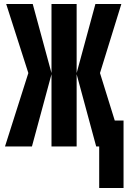

<svg xmlns="http://www.w3.org/2000/svg" viewBox="-20 -734 640 962"><path d="M599 208V-130H555L481 -368L588 -714H458L364 -368V-714H238V-368L144 -714H11L122 -368L5 0H140L238 -362V0H364V-362L462 0H477V208Z"/></svg>

Font: Noto Sans Mono UI
Style: Bold
Weight: 700
Designer: Monotype Design team
Foundry: Monotype Imaging Inc.
Version: 1.000